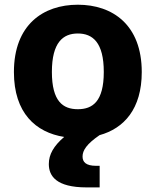

<svg xmlns="http://www.w3.org/2000/svg" viewBox="-20 -573 660 814"><path d="M581 -267.5C581 -468 457 -553 310 -553C163 -553 39 -468 39 -267.5C39 -94 131.5 -11.5 252 7.5C207.5 46 187 81.5 187 122.5C187 172.5 217.5 221.5 347.5 221.5H402.5V130H388C343.5 130 330 113.5 330 90.5C330 64.5 347.5 37.5 402 0C505.5 -28.5 581 -111 581 -267.5ZM420 -268C420 -142.5 372.5 -110 310 -110C247.5 -110 200 -142.5 200 -268C200 -393.5 247.5 -431 310 -431C372.5 -431 420 -393.5 420 -268Z"/></svg>

Font: Monaspace Neon ExtraBold
Style: Regular
Weight: 800
Designer: Riley Cran & the Lettermatic Team
Foundry: Lettermatic
Version: Version 1.200 (Monaspace Neon)